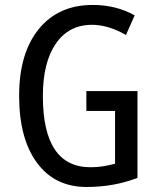

<svg xmlns="http://www.w3.org/2000/svg" viewBox="-20 -744 640 774"><path d="M328.1 -377H534.2V-26.9Q439 9.8 329.1 9.8Q201.2 9.8 129.2 -87.6Q57.1 -185.1 57.1 -357.9Q57.1 -529.3 136.2 -626.7Q215.3 -724.1 354 -724.1Q447.8 -724.1 522.9 -682.1L487.8 -603Q416.5 -644 351.1 -644Q257.3 -644 205.1 -568.1Q152.8 -492.2 152.8 -356.9Q152.8 -69.8 345.2 -69.8Q392.6 -69.8 443.8 -84V-296.9H328.1Z"/></svg>

Font: TypoPRO Noto Mono
Style: Regular
Weight: 400
Designer: Monotype Design Team
Foundry: Monotype Imaging Inc.
Version: Version 1.00